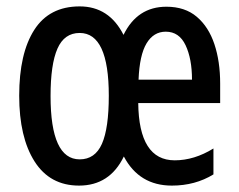

<svg xmlns="http://www.w3.org/2000/svg" viewBox="-20 -570 748 600"><path d="M500 -549Q558 -549 595 -517.5Q632 -486 650 -432Q668 -378 668 -309V-248H412Q414 -69 526 -69Q587 -69 647 -106V-25Q590 10 517 10Q415 10 367 -81Q323 10 227 10Q136 10 88 -65.5Q40 -141 40 -271Q40 -403 87 -476.5Q134 -550 229 -550Q321 -550 366 -461Q409 -549 500 -549ZM498 -471Q460 -471 438 -434.5Q416 -398 413 -321H580Q580 -386 560 -428.5Q540 -471 498 -471ZM229 -467Q181 -467 159.5 -418Q138 -369 138 -270Q138 -72 229 -72Q277 -72 298.5 -120.5Q320 -169 320 -271Q320 -467 229 -467Z"/></svg>

Font: Noto Sans Lao Looped ExtraCondensed Medium
Style: Regular
Weight: 500
Width: 2
Designer: Mark Frömberg, Ben Mitchell
Foundry: The Fontpad Ltd
Version: Version 1.002; ttfautohint (v1.8.4.7-5d5b)